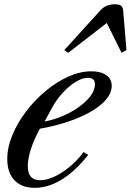

<svg xmlns="http://www.w3.org/2000/svg" viewBox="-20 -868 612 898"><path d="M143 10.5Q81.5 10.5 47.8 -24.8Q14 -60 14 -124Q14 -178.5 37.8 -236Q61.5 -293.5 102 -346.8Q142.5 -400 193.5 -442.5Q244.5 -485 299.8 -509.8Q355 -534.5 407.5 -534.5Q451.5 -534.5 477 -516.5Q502.5 -498.5 502.5 -466.5Q502.5 -425 459.8 -385.5Q417 -346 341.2 -314.8Q265.5 -283.5 166.5 -266Q138 -213.5 124 -169.2Q110 -125 110 -91Q110 -25 167.5 -25Q198 -25 234.2 -41.8Q270.5 -58.5 306.2 -88.2Q342 -118 371 -157L392.5 -143.5Q332 -67 268.8 -28.2Q205.5 10.5 143 10.5ZM188.5 -299.5Q250 -311.5 303.8 -339.8Q357.5 -368 390.8 -404Q424 -440 424 -474Q424 -504 391.5 -504Q365 -504 333.5 -484.8Q302 -465.5 272 -432.5Q242 -399.5 219.5 -357ZM299 -621 280.5 -633.5 449.5 -819.5Q475 -848 516.5 -848Q538 -848 546.2 -841Q554.5 -834 556 -819.5L571.5 -633.5L548.5 -621L479.5 -760.5Z"/></svg>

Font: Libre Caslon Text
Style: Italic
Weight: 400
Italic angle: -22.583°
Designer: Pablo Impallari, Rodrigo Fuenzalida, Katja Schimmel
Foundry: Pablo Impallari, Rodrigo Fuenzalida
Version: Version 2.000